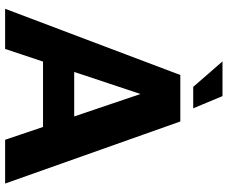

<svg xmlns="http://www.w3.org/2000/svg" viewBox="-88 -780 868 731"><g transform="rotate(90 345.5 -414.0)"><path d="M13 0 265 -667H442L678.3 0H511.7L298.9 -629.4L377.6 -636.3L165.9 0ZM155.2 -144.3 188.3 -263H491.5L506.3 -144.3ZM310.3 -716.1 213.3 -827.6H345.4L391.9 -716.1Z"/></g></svg>

Font: Maven Pro
Style: Regular
Weight: 400
Designer: Joe Prince
Foundry: Joe Prince
Version: Version 2.103